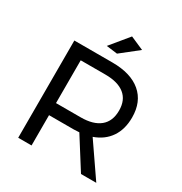

<svg xmlns="http://www.w3.org/2000/svg" viewBox="-204 -1050 1132 1197"><g transform="rotate(30 361.5 -451.0)"><path d="M552 0 413 -220Q389 -218 374 -218H196V0H100V-700H374Q507 -700 579.5 -638.5Q652 -577 652 -464Q652 -379 612.5 -321Q573 -263 499 -237L662 0ZM374 -305Q464 -305 512 -344.5Q560 -384 560 -461Q560 -536 512 -574.5Q464 -613 374 -613H196V-305ZM399 -902 495 -860 371 -762 292 -772Z"/></g></svg>

Font: Montserrat
Style: Regular
Weight: 400
Designer: Julieta Ulanovsky
Foundry: Julieta Ulanovsky
Version: Version 6.001